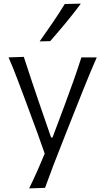

<svg xmlns="http://www.w3.org/2000/svg" viewBox="-20 -832 578 1055"><path d="M140.1 203.1Q163.6 155.3 184.8 107.4Q206.1 59.6 225.6 11.7Q208 -40 188.7 -92.8Q169.4 -145.5 150.9 -195.3L116.2 -289.1Q95.2 -344.7 73.2 -403.1Q51.3 -461.4 26.9 -516.6L110.8 -519.5Q133.3 -450.2 155.3 -384.3Q177.2 -318.4 201.2 -249L260.7 -76.7H268.6L333.5 -249.5Q358.9 -317.4 382.3 -383.5Q405.8 -449.7 427.2 -516.6H511.7Q493.2 -474.6 476.8 -435.5Q460.4 -396.5 441.9 -350.1Q423.3 -303.7 397.5 -238.8L339.8 -93.3Q300.3 5.9 273.9 75Q247.6 144 227.5 200.2ZM197.8 -604.5Q234.4 -656.2 269.3 -707.3Q304.2 -758.3 335.9 -810.1L424.3 -812Q385.3 -759.3 342.8 -708Q300.3 -656.7 255.9 -606Z"/></svg>

Font: Pinar-DS1-FD Regular
Style: Regular
Weight: 400
Designer: Amin Abedi
Version: Version 3.000